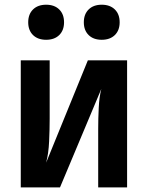

<svg xmlns="http://www.w3.org/2000/svg" viewBox="-20 -811 640 831"><path d="M69.9 0V-550H195V-297.3Q195 -251.8 192.6 -199.4Q190.3 -147 179.7 -107L360.3 -550H530.1V0H405V-252.8Q405 -298.5 407.4 -345.4Q409.7 -392.2 418.6 -426.3L239.7 0ZM420.3 -638.8Q384.5 -638.8 363.7 -659.2Q342.8 -679.7 342.8 -714.5Q342.8 -749.6 363.7 -770.1Q384.5 -790.6 420.3 -790.6Q456.1 -790.6 477 -770.1Q497.9 -749.6 497.9 -714.5Q497.9 -679.7 477 -659.2Q456.1 -638.8 420.3 -638.8ZM179.7 -638.8Q143.9 -638.8 123 -659.2Q102.1 -679.7 102.1 -714.5Q102.1 -749.6 123 -770.1Q143.9 -790.6 179.7 -790.6Q215.5 -790.6 236.3 -770.1Q257.2 -749.6 257.2 -714.5Q257.2 -679.7 236.3 -659.2Q215.5 -638.8 179.7 -638.8Z"/></svg>

Font: JetBrains Mono
Style: Regular
Weight: 400
Monospace: yes
Designer: Philipp Nurullin, Konstantin Bulenkov
Foundry: JetBrains
Version: Version 2.305